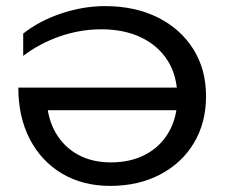

<svg xmlns="http://www.w3.org/2000/svg" viewBox="-20 -596 736 629"><path d="M324 -576Q422 -576 496.5 -539Q571 -502 613 -435.5Q655 -369 655 -281Q655 -194 615.5 -128Q576 -62 505 -24.5Q434 13 341 13Q251 13 183 -27.5Q115 -68 77.5 -140.5Q40 -213 40 -309H586V-235H79L133 -269Q136 -206 163 -160Q190 -114 236 -89Q282 -64 343 -64Q409 -64 458 -90.5Q507 -117 534 -165Q561 -213 561 -277Q561 -346 530.5 -395.5Q500 -445 444 -472.5Q388 -500 312 -500Q243 -500 176.5 -477Q110 -454 56 -413V-486Q109 -528 181 -552Q253 -576 324 -576Z"/></svg>

Font: Unbounded Light
Style: Regular
Weight: 300
Designer: Luke Prowse, Jean-Baptiste Morizot, Fátima Lázaro, Florian Runge
Foundry: NaN
Version: Version 1.700